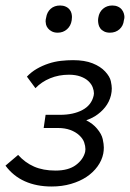

<svg xmlns="http://www.w3.org/2000/svg" viewBox="-32 -669 473 699"><path d="M156 10Q101 10 58.5 -9Q16 -28 -12 -66L34 -105Q59 -77 92 -62.5Q125 -48 170 -48Q217 -48 244 -68Q271 -88 278 -116Q279 -121 279 -126Q279 -137 274.5 -150.5Q270 -164 256.5 -176.5Q243 -189 223.5 -196Q204 -203 180 -203H127L134 -251H187Q235 -251 268 -268.5Q301 -286 309 -321Q310 -325 310 -329Q310 -339 305.5 -351Q301 -363 290 -373.5Q279 -384 261 -390.5Q243 -397 219 -397Q182 -397 150.5 -384Q119 -371 97 -348L66 -390Q82 -407 102 -418.5Q122 -430 144.5 -437.5Q167 -445 190 -447.5Q213 -450 234 -450Q276 -450 305 -438.5Q334 -427 351 -408.5Q368 -390 371.5 -373.5Q375 -357 375 -347Q375 -335 372 -322Q366 -298 351 -279Q336 -260 314 -246Q299 -237 282 -231Q306 -219 321 -201Q338 -181 342 -162.5Q346 -144 346 -132Q346 -121 344 -110Q339 -85 323 -63Q307 -41 283 -25Q259 -9 226.5 0.5Q194 10 156 10ZM178 -550Q166 -550 157 -554.5Q148 -559 142.5 -566Q137 -573 135.5 -580Q134 -587 134 -591Q134 -598 136 -605Q139 -625 152.5 -637Q166 -649 187 -649Q198 -649 207 -645Q216 -641 221.5 -634Q227 -627 228.5 -619.5Q230 -612 230 -607Q230 -601 229 -595Q226 -575 212 -562.5Q198 -550 178 -550ZM368 -550Q356 -550 347 -554.5Q338 -559 333 -566Q328 -573 326.5 -581Q325 -589 325 -594Q325 -600 326 -605Q329 -625 343 -637Q357 -649 377 -649Q388 -649 397 -645Q406 -641 411.5 -634Q417 -627 419 -619.5Q421 -612 421 -607Q421 -602 419 -595Q417 -575 403 -562.5Q389 -550 368 -550Z"/></svg>

Font: Isabella Sans
Style: Italic
Weight: 400
Italic angle: -12°
Designer: Christian Thalmann (Catharsis Fonts), Cristiano Sobral
Foundry: The Isabella Sans Project Authors
Version: Version 2.026; ttfautohint (v1.8.4.7-5d5b-dirty)